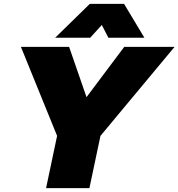

<svg xmlns="http://www.w3.org/2000/svg" viewBox="-20 -972 922 992"><path d="M882 -730 499 -270 442 0H218L275 -270L88 -730H337L427 -470L622 -730ZM265 -777 444 -952H621L726 -777H540L506 -843L446 -777Z"/></svg>

Font: Nacelle Black
Style: Italic
Weight: 900
Italic angle: -12°
Designer: Sora Sagano
Foundry: Sora Sagano
Version: Version 1.000;FEAKit 1.0